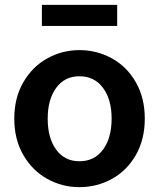

<svg xmlns="http://www.w3.org/2000/svg" viewBox="-20 -760 657 793"><path d="M39 -270Q39 -356 76.5 -420.5Q114 -485 175.5 -519Q237 -553 308 -553Q380 -553 442 -519Q504 -485 541 -420.5Q578 -356 578 -270Q578 -184 541 -119.5Q504 -55 442 -21Q380 13 308 13Q237 13 175.5 -21Q114 -55 76.5 -119.5Q39 -184 39 -270ZM441 -270Q441 -349 405.5 -397Q370 -445 308 -445Q247 -445 212 -397Q177 -349 177 -270Q177 -190 212 -142Q247 -94 308 -94Q370 -94 405.5 -142Q441 -190 441 -270ZM153 -740H464V-653H153Z"/></svg>

Font: Nebula Sans Semibold
Style: Regular
Weight: 600
Designer: Paul D. Hunt for Adobe (as Source Sans)
Foundry: Nebula Entertainment & Broadcasting LLC
Version: Version 1.010